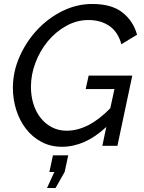

<svg xmlns="http://www.w3.org/2000/svg" viewBox="-20 -735 726 968"><path d="M217 213 254 132H229L247 48H324L306 132L260 213ZM516 -95Q461 -44 405.5 -19.5Q350 5 292 5Q235 5 189 -19.5Q143 -44 111 -85.5Q79 -127 62 -180.5Q45 -234 45 -292Q45 -373 78.5 -449Q112 -525 167.5 -584.5Q223 -644 295 -679.5Q367 -715 445 -715Q543 -715 597.5 -672Q652 -629 671 -560L592 -512Q575 -574 531.5 -604Q488 -634 426 -634Q367 -634 314 -604.5Q261 -575 221.5 -527.5Q182 -480 159 -419.5Q136 -359 136 -297Q136 -251 148.5 -211Q161 -171 184.5 -141Q208 -111 241.5 -93.5Q275 -76 316 -76Q370 -76 424.5 -103.5Q479 -131 536 -189L557 -286H412L427 -354H647L572 0H496Z"/></svg>

Font: PTCRaleway Medium
Style: Italic
Weight: 500
Italic angle: -12°
Designer: Matt McInerney, Pablo Impallari, Rodrigo Fuenzalida
Foundry: Matt McInerney, Pablo Impallari, Rodrigo Fuenzalida
Version: Version 3.000g; ttfautohint (v1.5) -l 8 -r 28 -G 28 -x 14 -D